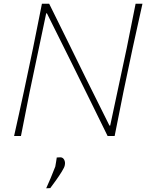

<svg xmlns="http://www.w3.org/2000/svg" viewBox="-20 -733 801 1035"><path d="M56 0Q70 -62.5 82.2 -118Q94.5 -173.5 108.5 -238.5L158 -473Q171.5 -540.5 182.8 -596.8Q194 -653 206 -713H245Q297 -608 345.5 -509.5Q394 -411 441 -315L570 -56H574L663 -473Q676.5 -540 687.8 -596.8Q699 -653.5 711 -713H748Q734.5 -652.5 722.2 -596.5Q710 -540.5 695 -473L645.5 -238Q632 -170.5 621.2 -116Q610.5 -61.5 598 0H560Q517.5 -87 469.2 -185Q421 -283 363 -400L233 -661H229L140 -238Q126.5 -170 115.8 -115.5Q105 -61 93 0ZM229 282Q242 254 253.2 226.8Q264.5 199.5 278 165Q280.5 153 282.2 140.5Q284 128 286 116L306 115Q319.5 115.5 326.2 128.5Q333 141.5 329 159Q327 169.5 313 192.2Q299 215 281.2 239.8Q263.5 264.5 251 281Z"/></svg>

Font: Commissioner Loud Thin
Style: Italic
Weight: 100
Italic angle: -12°
Designer: Kostas Bartsokas
Foundry: Kostas Bartsokas
Version: Version 1.000; ttfautohint (v1.8.3)